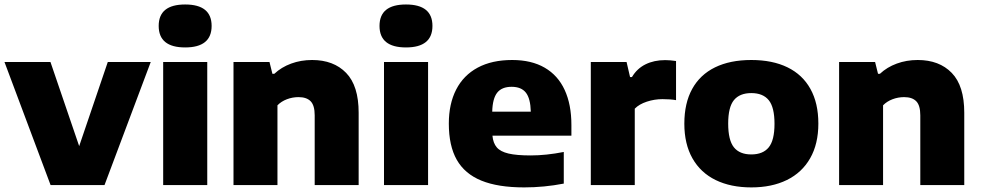

<svg xmlns="http://www.w3.org/2000/svg" viewBox="-23 -825 4374 856"><path d="M457.5 -548.5H649L443 0H202.5L-3 -548.5H202L330 -173.5Z M704.5 0V-548.5H901V0ZM684.5 -709.5Q684.5 -805 802.5 -805Q920.5 -805 920.5 -709.5Q920.5 -613.5 802.5 -613.5Q684.5 -613.5 684.5 -709.5Z M1018 -548.5H1178.5L1191.5 -496H1200Q1231.5 -525.5 1275 -541.5Q1318.5 -557.5 1368.5 -557.5Q1464.5 -557.5 1520.2 -500Q1576 -442.5 1576 -322.5V0H1380V-311Q1380 -355 1362 -373.5Q1344 -392 1308 -392Q1281 -392 1256 -382.5Q1231 -373 1214 -355.5V0H1018Z M1689 0V-548.5H1885.5V0ZM1669 -709.5Q1669 -805 1787 -805Q1905 -805 1905 -709.5Q1905 -613.5 1787 -613.5Q1669 -613.5 1669 -709.5Z M2524.5 -220H2172.5Q2175.5 -187 2191.8 -168Q2208 -149 2244 -140.5Q2280 -132 2343 -132Q2411.5 -132 2490.5 -147.5V-6.5Q2403 10.5 2314 10.5Q2197 10.5 2123 -19.8Q2049 -50 2013.5 -112.5Q1978 -175 1978 -274Q1978 -362 2010.8 -425.8Q2043.5 -489.5 2106.8 -523.5Q2170 -557.5 2260.5 -557.5Q2346.5 -557.5 2405.5 -523.2Q2464.5 -489 2494.5 -424Q2524.5 -359 2524.5 -267.5ZM2171.5 -327H2343.5Q2342 -386 2321.5 -412Q2301 -438 2258 -438Q2214.5 -438 2193.8 -412Q2173 -386 2171.5 -327Z M2611 -548.5H2770.5L2786 -481.5H2794.5Q2817 -519.5 2855 -538.2Q2893 -557 2942.5 -557Q2964 -557 2991 -553V-378.5Q2966.5 -383 2930.5 -383Q2895 -383 2860.8 -371.8Q2826.5 -360.5 2807 -340.5V0H2611Z M3028 -273.5Q3028 -365 3063 -428.5Q3098 -492 3165 -524.8Q3232 -557.5 3326.5 -557.5Q3421 -557.5 3488 -524.8Q3555 -492 3590.2 -428.5Q3625.5 -365 3625.5 -274Q3625.5 -183.5 3589 -119.5Q3552.5 -55.5 3485.2 -22.5Q3418 10.5 3326.5 10.5Q3235 10.5 3167.8 -22.2Q3100.5 -55 3064.2 -119Q3028 -183 3028 -273.5ZM3430 -273Q3430 -347 3404.2 -378.5Q3378.5 -410 3326.5 -410Q3275 -410 3249.2 -378.8Q3223.5 -347.5 3223.5 -274Q3223.5 -200 3249 -168.2Q3274.5 -136.5 3326.5 -136.5Q3378.5 -136.5 3404.2 -168Q3430 -199.5 3430 -273Z M3718 -548.5H3878.5L3891.5 -496H3900Q3931.5 -525.5 3975 -541.5Q4018.5 -557.5 4068.5 -557.5Q4164.5 -557.5 4220.2 -500Q4276 -442.5 4276 -322.5V0H4080V-311Q4080 -355 4062 -373.5Q4044 -392 4008 -392Q3981 -392 3956 -382.5Q3931 -373 3914 -355.5V0H3718Z"/></svg>

Font: Encode Sans Semi Expanded ExBd
Style: Regular
Weight: 800
Width: 6
Designer: Multiple Designers
Foundry: Impallari Type
Version: Version 2.000